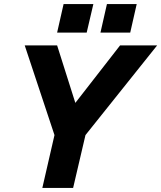

<svg xmlns="http://www.w3.org/2000/svg" viewBox="-20 -928 796 948"><path d="M294 -908H441L408 -767H262ZM508 -908H655L623 -767H476ZM352 -420 573 -704H756L402 -261L341 0H189L249 -261L102 -704H262Z"/></svg>

Font: CBA Beacon Sans Extra Bold
Style: Italic
Weight: 800
Italic angle: -13°
Designer: Wei Huang
Foundry: Wei Huang
Version: Version 1.002